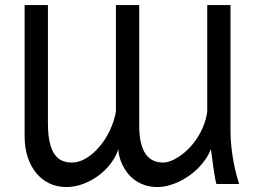

<svg xmlns="http://www.w3.org/2000/svg" viewBox="-20 -733 1053 765"><path d="M842.3 0Q839.4 -7.8 836.2 -27.1Q833 -46.4 829.8 -68.4Q826.7 -90.3 824.2 -110.4Q821.8 -130.4 820.3 -139.2Q812.5 -118.2 799.3 -98.9Q786.1 -79.6 769.3 -62.7Q752.4 -45.9 732.4 -32Q712.4 -18.1 691.4 -8.3Q670.4 1.5 649.2 6.8Q627.9 12.2 607.9 12.2Q579.1 12.2 556.4 4.4Q533.7 -3.4 516.4 -16.1Q499 -28.8 486.8 -45.2Q474.6 -61.5 466.8 -78.4Q459 -95.2 455.3 -111.1Q451.7 -127 451.7 -139.2Q442.4 -109.4 421.6 -82Q400.9 -54.7 372.8 -33.7Q344.7 -12.7 311.5 -0.2Q278.3 12.2 244.1 12.2Q207 12.2 176.5 -2.4Q146 -17.1 124 -43.9Q102.1 -70.8 90.1 -107.9Q78.1 -145 78.1 -190.4V-712.9H170.9V-244.1Q170.9 -196.8 178 -166Q185.1 -135.3 198 -117.4Q210.9 -99.6 228.3 -92.5Q245.6 -85.4 266.1 -85.4Q295.4 -85.4 324 -103Q352.5 -120.6 376.7 -149.2Q400.9 -177.7 418 -214.1Q435.1 -250.5 441.9 -288.1V-712.9H534.7V-234.4Q534.7 -191.9 541.7 -163.3Q548.8 -134.8 561.8 -117.4Q574.7 -100.1 592 -92.8Q609.4 -85.4 629.9 -85.4Q644 -85.4 661.6 -92.3Q679.2 -99.1 697.5 -111.8Q715.8 -124.5 733.4 -142.6Q751 -160.6 765.6 -183.1Q780.3 -205.6 791 -232.2Q801.8 -258.8 805.7 -288.1V-712.9H898.4V-212.4Q898.4 -176.3 902.3 -143.6Q906.2 -110.8 911.6 -83Q917 -55.2 922.9 -33.9Q928.7 -12.7 932.6 0Z"/></svg>

Font: Andika Compact
Style: Regular
Weight: 400
Designer: Victor Gaultney, Annie Olsen, Julie Remington, Don Collingsworth, Eric Hays, Becca Hirsbrunner
Foundry: SIL International
Version: Version 5.000 ; LnSpcTght